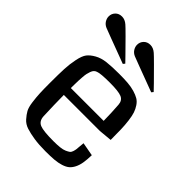

<svg xmlns="http://www.w3.org/2000/svg" viewBox="-222 -884 1002 1002"><g transform="rotate(45 278.5 -383.0)"><path d="M31.7 0ZM495.1 -275.4Q436.5 -269.5 422.4 -268.6H156.2Q156.7 -197.8 160.2 -113.3Q162.6 -80.6 188.2 -70.1Q213.9 -59.6 288.1 -59.6Q315.9 -59.6 335.9 -61.8Q356 -64 368.4 -69.6Q380.9 -75.2 387.9 -80.3Q395 -85.4 398.4 -96.4Q401.9 -107.4 402.8 -115Q403.8 -122.6 404.8 -137.9Q405.8 -153.3 407.2 -163.1L481.9 -149.4Q481 -115.2 477.1 -91.6Q473.1 -67.9 463.9 -49.8Q454.6 -31.7 441.9 -21.2Q429.2 -10.7 407.7 -3.9Q386.2 2.9 360.4 5.1Q334.5 7.3 296.4 7.3Q247.6 7.3 211.4 1.7Q175.3 -3.9 149.7 -12.2Q124 -20.5 107.4 -39.3Q90.8 -58.1 81.3 -75.2Q71.8 -92.3 67.4 -125.5Q63 -158.7 61.8 -185.8Q60.5 -212.9 60.5 -260.7Q60.5 -328.1 62.3 -365.7Q64 -403.3 71.8 -441.2Q79.6 -479 92.8 -496.1Q106 -513.2 131.8 -527.8Q157.7 -542.5 192.9 -546.6Q228 -550.8 282.2 -550.8Q319.8 -550.8 347.2 -548.6Q374.5 -546.4 397.5 -539.6Q420.4 -532.7 435.3 -523.9Q450.2 -515.1 461.7 -498Q473.1 -481 479.2 -462.6Q485.4 -444.3 489.3 -414.1Q493.2 -383.8 494.1 -352.8Q495.1 -321.8 495.1 -275.4ZM156.7 -319.8H398.9Q397.9 -382.3 394 -434.1Q392.1 -463.9 368.4 -473.9Q344.7 -483.9 281.7 -483.9Q211.9 -483.9 193.4 -476.1Q185.1 -473.6 179 -467.5Q172.9 -461.4 168.9 -450.2Q165 -439 162.8 -429.2Q160.6 -419.4 159.4 -402.1Q158.2 -384.8 157.7 -375.2Q157.2 -365.7 157 -346.2Q156.7 -326.7 156.7 -319.8ZM332.5 -755.9Q340.8 -749 377 -712.9Q413.1 -676.8 445.3 -644L477.1 -610.8L468.8 -600.6L423.3 -617.7Q377.9 -634.8 329.6 -652.8Q281.2 -670.9 275.9 -673.3Q258.8 -680.7 250 -694.8Q241.2 -709 241.2 -724.1Q241.2 -744.1 254.9 -758.5Q268.6 -772.9 291.5 -772.9Q313 -772.9 332.5 -755.9ZM123 -755.9Q131.3 -749 167.5 -712.9Q203.6 -676.8 235.4 -644L267.6 -610.8L259.3 -600.6L213.9 -617.7Q168.5 -634.8 120.1 -652.8Q71.8 -670.9 66.4 -673.3Q49.3 -680.7 40.5 -694.8Q31.7 -709 31.7 -724.1Q31.7 -744.1 45.4 -758.5Q59.1 -772.9 82 -772.9Q103.5 -772.9 123 -755.9Z"/></g></svg>

Font: Coda
Style: Regular
Weight: 400
Designer: vernon adams
Foundry: vernon adams
Version: Version 2.001; ttfautohint (v0.8) -r 50 -G 200 -x